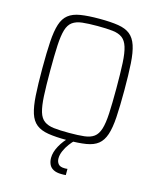

<svg xmlns="http://www.w3.org/2000/svg" viewBox="-130 -786 884 1076"><g transform="rotate(15 312.0 -248.0)"><path d="M312 8Q246 8 202.5 1Q159 -6 133 -26.5Q107 -47 94.5 -86Q82 -125 78 -188Q74 -251 74 -344Q74 -437 78 -500Q82 -563 94.5 -602Q107 -641 133 -661.5Q159 -682 202.5 -689Q246 -696 312 -696Q378 -696 421.5 -689Q465 -682 490.5 -661.5Q516 -641 529 -602Q542 -563 546 -500Q550 -437 550 -344Q550 -251 546 -188Q542 -125 529 -86Q516 -47 490.5 -26.5Q465 -6 421.5 1Q378 8 312 8ZM312 -34Q365 -34 400 -38Q435 -42 456 -57.5Q477 -73 487.5 -106.5Q498 -140 501 -197.5Q504 -255 504 -344Q504 -433 501 -490.5Q498 -548 487.5 -581.5Q477 -615 456 -630.5Q435 -646 400 -650Q365 -654 312 -654Q258 -654 223.5 -650Q189 -646 167.5 -630.5Q146 -615 136 -581.5Q126 -548 123 -490.5Q120 -433 120 -344Q120 -255 123 -197.5Q126 -140 136 -106.5Q146 -73 167.5 -57.5Q189 -42 223.5 -38Q258 -34 312 -34ZM330 200Q302 200 284 190.5Q266 181 258.5 164Q251 147 251 127Q251 94 271.5 56.5Q292 19 324 -10L355 0Q342 12 327 32Q312 52 302 75Q292 98 292 119Q292 138 302.5 151Q313 164 339 164Q342 164 345.5 164Q349 164 356 163V199Q348 200 343 200Q338 200 330 200Z"/></g></svg>

Font: Saira SemiCondensed ExtraLight
Style: Regular
Weight: 250
Width: 4
Designer: Hector Gatti with collaboration of the Omnibus-Type team
Foundry: Omnibus-Type
Version: Version 1.101